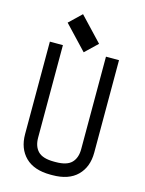

<svg xmlns="http://www.w3.org/2000/svg" viewBox="-130 -951 785 1041"><g transform="rotate(15 262.5 -431.0)"><path d="M329.1 -741.2 260.3 -675.3 134.8 -808.1 203.6 -874ZM141.6 -164.6Q141.6 -115.2 168.2 -88.1Q194.8 -61 257.8 -61H267.6Q330.1 -61 356.7 -88.1Q383.3 -115.2 383.3 -164.6V-683.6H456.5V-164.6Q456.5 -84 408.2 -35.9Q359.9 12.2 267.6 12.2H257.8Q165.5 12.2 116.9 -35.6Q68.4 -83.5 68.4 -164.6V-683.6H141.6Z"/></g></svg>

Font: Anka/Coder Condensed
Style: Regular
Weight: 400
Width: 4
Monospace: yes
Version: Version 1.100